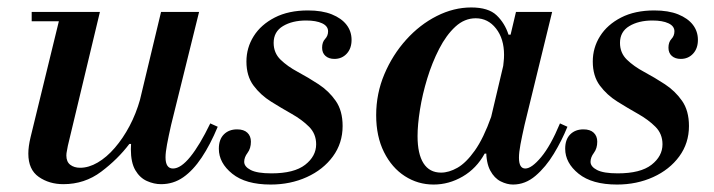

<svg xmlns="http://www.w3.org/2000/svg" viewBox="-20 -482 1915 515"><path d="M150 12Q112 12 84 -7.5Q56 -27 56 -70Q56 -89 62 -114L144 -450H248L162 -91Q161 -84 159.5 -77.5Q158 -71 158 -65Q158 -48 168.5 -40Q179 -32 195 -32Q218 -32 242 -46Q266 -60 288 -85.5Q310 -111 327.5 -144Q345 -177 356 -216L334 -96H327Q296 -55 251.5 -21.5Q207 12 150 12ZM65 -425V-450H224V-425ZM412 12Q393 12 374 3.5Q355 -5 343 -25.5Q331 -46 331 -82Q331 -96 333.5 -114Q336 -132 341 -154L412 -450H514L439 -147Q432 -116 428 -94.5Q424 -73 424 -60Q424 -30 444 -30Q465 -30 490.5 -61.5Q516 -93 544 -151L564 -142Q544 -94 521 -59.5Q498 -25 471.5 -6.5Q445 12 412 12Z M706 13Q639 13 603 -16Q567 -45 567 -83Q567 -108 580.5 -121.5Q594 -135 616 -135Q634 -135 643.5 -126Q653 -117 653 -102Q653 -84 644 -72Q635 -60 635 -48Q635 -35 652.5 -26Q670 -17 708 -17Q769 -17 798.5 -40Q828 -63 828 -95Q828 -123 809 -142Q790 -161 762.5 -176.5Q735 -192 707 -209.5Q679 -227 660 -252.5Q641 -278 641 -317Q641 -354 660.5 -385Q680 -416 717 -435Q754 -454 806 -454Q844 -454 870 -443.5Q896 -433 909.5 -415.5Q923 -398 923 -375Q923 -352 910 -338Q897 -324 877 -324Q862 -324 853 -332Q844 -340 844 -354Q844 -369 852 -377.5Q860 -386 860 -398Q860 -412 844 -419.5Q828 -427 801 -427Q764 -427 739 -412Q714 -397 714 -367Q714 -340 732.5 -322Q751 -304 779 -289Q807 -274 834.5 -256Q862 -238 880.5 -211.5Q899 -185 899 -144Q899 -98 873 -62.5Q847 -27 803 -7Q759 13 706 13Z M1143 13Q1101 13 1066 -9.5Q1031 -32 1010 -74Q989 -116 989 -173Q989 -231 1011 -283Q1033 -335 1069.5 -375.5Q1106 -416 1151.5 -439Q1197 -462 1244 -462Q1290 -462 1312 -441Q1334 -420 1344 -389H1350L1329 -298Q1330 -309 1331 -317Q1332 -325 1332 -335Q1332 -378 1310.5 -405.5Q1289 -433 1256 -433Q1226 -433 1201.5 -410.5Q1177 -388 1158 -351Q1139 -314 1126 -271.5Q1113 -229 1106.5 -188Q1100 -147 1100 -117Q1100 -69 1116 -44Q1132 -19 1163 -19Q1184 -19 1207 -32Q1230 -45 1253.5 -78Q1277 -111 1298 -170L1286 -70H1280Q1258 -30 1221 -8.5Q1184 13 1143 13ZM1356 13Q1340 13 1323 4.5Q1306 -4 1295 -24.5Q1284 -45 1284 -81Q1284 -96 1286.5 -114Q1289 -132 1294 -154L1364 -450H1461L1387 -147Q1380 -116 1376 -94.5Q1372 -73 1372 -59Q1372 -30 1389 -30Q1406 -30 1431.5 -60.5Q1457 -91 1482 -151L1502 -142Q1487 -105 1465.5 -69.5Q1444 -34 1416.5 -10.5Q1389 13 1356 13Z M1635 13Q1568 13 1532 -16Q1496 -45 1496 -83Q1496 -108 1509.5 -121.5Q1523 -135 1545 -135Q1563 -135 1572.5 -126Q1582 -117 1582 -102Q1582 -84 1573 -72Q1564 -60 1564 -48Q1564 -35 1581.5 -26Q1599 -17 1637 -17Q1698 -17 1727.5 -40Q1757 -63 1757 -95Q1757 -123 1738 -142Q1719 -161 1691.5 -176.5Q1664 -192 1636 -209.5Q1608 -227 1589 -252.5Q1570 -278 1570 -317Q1570 -354 1589.5 -385Q1609 -416 1646 -435Q1683 -454 1735 -454Q1773 -454 1799 -443.5Q1825 -433 1838.5 -415.5Q1852 -398 1852 -375Q1852 -352 1839 -338Q1826 -324 1806 -324Q1791 -324 1782 -332Q1773 -340 1773 -354Q1773 -369 1781 -377.5Q1789 -386 1789 -398Q1789 -412 1773 -419.5Q1757 -427 1730 -427Q1693 -427 1668 -412Q1643 -397 1643 -367Q1643 -340 1661.5 -322Q1680 -304 1708 -289Q1736 -274 1763.5 -256Q1791 -238 1809.5 -211.5Q1828 -185 1828 -144Q1828 -98 1802 -62.5Q1776 -27 1732 -7Q1688 13 1635 13Z"/></svg>

Font: Libre Bodoni
Style: Italic
Weight: 400
Italic angle: -13°
Designer: Pablo Impallari, Rodrigo Fuenzalida
Foundry: Impallari Type
Version: Version 2.005;gftools[0.9.23]